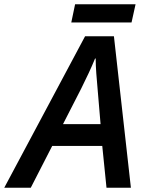

<svg xmlns="http://www.w3.org/2000/svg" viewBox="-78 -885 691 905"><path d="M-58 0H67L168 -197H404L424 0H539L459 -714H323ZM219 -300 305 -468Q324 -506 340.5 -541.5Q357 -577 370 -609H373Q373 -576 376 -538Q379 -500 382 -466L396 -300ZM258 -779 276 -865H561L542 -779Z"/></svg>

Font: Noto Sans UI Medium
Style: Italic
Weight: 500
Italic angle: -12°
Designer: Monotype Design Team
Foundry: Monotype Imaging Inc.
Version: Version 1.901